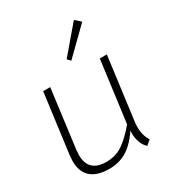

<svg xmlns="http://www.w3.org/2000/svg" viewBox="-176 -848 897 969"><g transform="rotate(-30 272.5 -363.5)"><path d="M37 -119Q37 -129 39 -151L85 -500H126L82 -160Q80 -138 80 -130Q80 -31 184 -31Q238 -31 279.5 -59Q321 -87 368 -143L415 -500H456L409 -142Q406 -123 406 -106Q406 -55 429 -21L402 2Q384 -14 375 -39Q366 -64 366 -89Q366 -102 367 -107Q323 -44 279 -18.5Q235 7 180 7Q109 7 73 -25Q37 -57 37 -119ZM268 -580 399 -734 431 -705 285 -562Z"/></g></svg>

Font: Bellota Text Light
Style: Italic
Weight: 300
Italic angle: -7.5°
Designer: Kemie Guaida
Foundry: Kemie Guaida
Version: Version 4.001